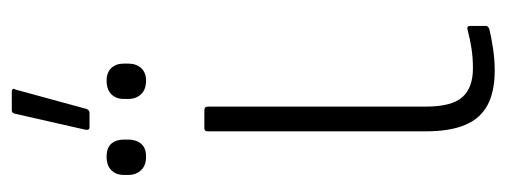

<svg xmlns="http://www.w3.org/2000/svg" viewBox="-287 -562 860 326"><g transform="rotate(-90 143.0 -399.0)"><path d="M186 11Q151 11 128 -1Q105 -13 94 -39Q83 -65 83 -106V-476Q83 -482 88 -482H119Q125 -482 125 -476V-106Q125 -62 141 -44Q157 -26 190 -26Q208 -26 224 -28.5Q240 -31 255 -35Q262 -37 262 -31V-4Q262 0 256 2Q244 5 224.5 8Q205 11 186 11ZM90 -677Q84 -677 86 -685L113 -804Q114 -809 119 -809H150Q153 -809 154.5 -807.5Q156 -806 154 -803L121 -682Q119 -677 114 -677ZM40 -581Q25 -581 17 -589.5Q9 -598 9 -611V-619Q9 -632 17 -640Q25 -648 40 -648Q55 -648 62 -640Q69 -632 69 -619V-611Q69 -598 62 -589.5Q55 -581 40 -581ZM169 -581Q154 -581 146 -589.5Q138 -598 138 -611V-619Q138 -632 146 -640Q154 -648 169 -648Q183 -648 190.5 -640Q198 -632 198 -619V-611Q198 -598 190.5 -589.5Q183 -581 169 -581Z"/></g></svg>

Font: Sofia Sans Semi Condensed ExtraLight
Style: Regular
Weight: 250
Version: Version 4.100